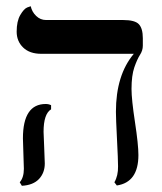

<svg xmlns="http://www.w3.org/2000/svg" viewBox="-20 -580 518 613"><path d="M119.1 -159.2Q119.1 -150.4 121.1 -109.1Q123 -67.9 123 -58.1Q123 -28.3 104.5 -8.5Q85.9 11.2 49.8 13.2L43 2Q56.2 -13.2 56.2 -41Q56.2 -49.8 54.7 -88.9Q53.2 -127.9 53.2 -138.2Q53.2 -248 126 -248Q135.7 -248 143.1 -244.1V-231Q119.1 -216.3 119.1 -159.2ZM399.9 -295.9Q399.9 -262.7 410.9 -190.4Q421.9 -118.2 421.9 -85Q421.9 2 353 12.2L345.2 2Q357.4 -19 356.9 -48.8Q356.9 -69.8 353.5 -136Q350.1 -202.1 350.1 -223.1Q350.1 -340.3 407.2 -408.2H111.8Q74.7 -408.2 54 -428.2Q33.2 -448.2 33.2 -479Q33.2 -512.2 44.7 -532Q56.2 -551.8 66.9 -556.2L78.1 -560.1Q82 -542 95.5 -529.1Q108.9 -516.1 127 -516.1H373Q411.1 -516.1 423.6 -502.4Q436 -488.8 436 -458V-434.1Q436 -418.9 427 -405Q418 -391.1 408.9 -365Q399.9 -338.9 399.9 -295.9Z"/></svg>

Font: Linux Biolinum O
Style: Bold
Weight: 700
Designer: Philipp H. Poll
Foundry: Philipp H. Poll
Version: Version 1.3.2